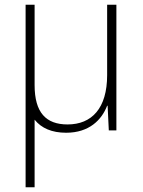

<svg xmlns="http://www.w3.org/2000/svg" viewBox="-20 -550 603 810"><path d="M88 240H126V-45C155 -9 199 10 259 10C356 10 409 -44 432 -104H434L439 0H471V-530H432V-233C432 -93 367 -25 265 -25C174 -25 126 -75 126 -191V-530H88Z"/></svg>

Font: Noto Sans Mono SemiCondensed ExtraLight
Style: Regular
Weight: 200
Width: 4
Designer: Monotype Design Team
Foundry: Monotype Imaging Inc.
Version: Version 2.014